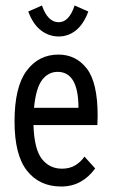

<svg xmlns="http://www.w3.org/2000/svg" viewBox="-20 -670 415 700"><path d="M203 10Q124 10 78.5 -47.5Q33 -105 33 -227Q33 -353 77 -412Q121 -471 193 -471Q257 -471 296.5 -420Q336 -369 336 -248Q336 -230 335 -214H102Q105 -125 133 -90Q161 -55 206 -55Q233 -55 253 -66.5Q273 -78 288 -99L327 -56Q304 -24 273 -7Q242 10 203 10ZM104 -277H266Q266 -408 190 -408Q156 -408 133.5 -378.5Q111 -349 104 -277ZM252 -650 302 -628Q285 -582 257 -559.5Q229 -537 194 -537Q158 -537 129 -559.5Q100 -582 83 -628L133 -650Q154 -589 194 -589Q232 -589 252 -650Z"/></svg>

Font: Inconsolata Condensed Medium
Style: Regular
Weight: 500
Width: 3
Monospace: yes
Designer: Raph Levien, Cyreal, Brenton Simpson
Foundry: Raph Levien, Cyreal, Google
Version: Version 3.100; ttfautohint (v1.8.4.7-5d5b)